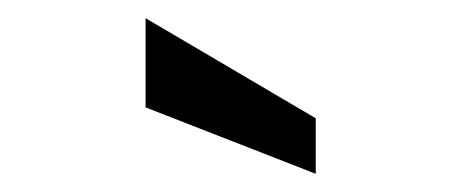

<svg xmlns="http://www.w3.org/2000/svg" viewBox="-20 -767 507 211"><path d="M327 -576 140 -649V-747L327 -637Z"/></svg>

Font: Cabin Resolve
Style: Regular-Resolve
Weight: 400
Designer: Pablo Impallari
Foundry: Pablo Impallari. http://www.impallari.com Igino Marini. http://www.ikern.com
Version: Version 3.001